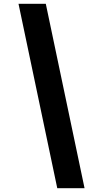

<svg xmlns="http://www.w3.org/2000/svg" viewBox="-20 -843 540 1006"><path d="M280 143 77 -823H220L423 143Z"/></svg>

Font: iosevka_custom_sans_ss08 Heavy
Style: Italic
Weight: 900
Italic angle: -10°
Designer: Belleve Invis
Foundry: Belleve Invis
Version: Version 10.3.0; ttfautohint (v1.8.3)